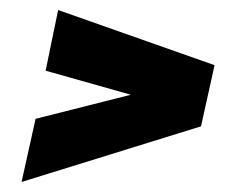

<svg xmlns="http://www.w3.org/2000/svg" viewBox="-20 -445 468 383"><path d="M23 -82 51 -208 241 -256 71 -304 96 -425 408 -315 381 -193Z"/></svg>

Font: Saira ExtraCondensed Black
Style: Italic
Weight: 900
Width: 2
Italic angle: -12°
Designer: Hector Gatti with collaboration of the Omnibus-Type team
Foundry: Omnibus-Type
Version: Version 1.101